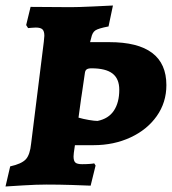

<svg xmlns="http://www.w3.org/2000/svg" viewBox="-25 -670 624 697"><path d="M372 -517Q579 -517 579 -361Q579 -298 544 -248.5Q509 -199 448.5 -171Q388 -143 315 -143H247L243 -115L242 -102Q242 -86 248.5 -80Q255 -74 273 -74Q289 -74 301.5 -75Q314 -76 317 -77L322 -69L304 4Q285 3 236.5 1.5Q188 0 144 0Q108 0 59 3Q10 6 -5 7L12 -66Q53 -75 68.5 -91.5Q84 -108 88 -149L134 -518Q136 -534 136 -540Q136 -557 129 -563.5Q122 -570 105 -570Q96 -570 88 -569Q80 -568 77 -568L70 -579L86 -645L232 -644Q258 -644 312.5 -646.5Q367 -649 385 -650L369 -574Q332 -567 321 -559.5Q310 -552 306 -532L302 -517ZM270 -316Q261 -254 260 -243Q277 -238 297.5 -234.5Q318 -231 329 -231Q369 -239 388.5 -268.5Q408 -298 408 -344Q408 -384 383.5 -403Q359 -422 307 -422Q295 -422 289.5 -418Q284 -414 283 -404Q270 -314 270 -316Z"/></svg>

Font: Alegreya ExtraBold
Style: Italic
Weight: 800
Italic angle: -7°
Designer: Juan Pablo del Peral
Foundry: Huerta Tipografica
Version: Version 2.007; ttfautohint (v1.6)